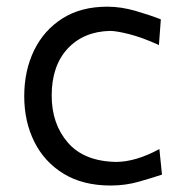

<svg xmlns="http://www.w3.org/2000/svg" viewBox="-20 -554 560 584"><path d="M316.4 10.3Q232.4 10.3 173.8 -25.4Q115.2 -61 84.5 -122.6Q53.7 -184.1 53.7 -261.2Q53.7 -338.9 83.5 -400.4Q113.3 -461.9 169.7 -497.8Q226.1 -533.7 306.6 -533.7Q348.6 -533.7 393.6 -520.5Q438.5 -507.3 469.2 -495.1L463.4 -417Q413.1 -439.9 373.5 -450Q334 -460 314.5 -460Q233.9 -458 185.5 -405.8Q137.2 -353.5 137.2 -263.2Q137.2 -177.2 186.3 -120.4Q235.4 -63.5 332.5 -61.5Q392.6 -61.5 464.8 -100.6L472.7 -22.9Q443.8 -13.2 402.8 -1.5Q361.8 10.3 316.4 10.3Z"/></svg>

Font: Pinar DS2-Regular
Style: Regular
Weight: 400
Designer: Amin Abedi
Version: Version 2.000